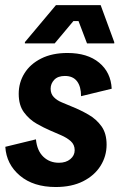

<svg xmlns="http://www.w3.org/2000/svg" viewBox="-20 -720 473 752"><path d="M198.3 12.5Q110.8 12.5 57.9 -32.1Q5 -76.7 0.8 -145L120.8 -174.2Q125 -130 149.6 -106.2Q174.2 -82.5 210.8 -82.5Q238.3 -82.5 255.4 -96.7Q272.5 -110.8 272.5 -131.7Q272.5 -153.3 257.1 -167.1Q241.7 -180.8 218.3 -190.8L175.8 -209.2Q152.5 -219.2 123.8 -235.4Q95 -251.7 74.2 -279.6Q53.3 -307.5 53.3 -352.5Q53.3 -396.7 75.8 -432.9Q98.3 -469.2 141.2 -490.8Q184.2 -512.5 244.2 -512.5Q322.5 -512.5 368.3 -474.6Q414.2 -436.7 417.5 -372.5L297.5 -343.3Q297.5 -380.8 281.7 -401.7Q265.8 -422.5 234.2 -422.5Q206.7 -422.5 192.5 -407.5Q178.3 -392.5 178.3 -372.5Q178.3 -352.5 190.8 -339.6Q203.3 -326.7 221.7 -319.2L261.7 -302.5Q295 -289.2 326.2 -271.2Q357.5 -253.3 377.5 -225.4Q397.5 -197.5 397.5 -153.3Q397.5 -108.3 373.8 -70.4Q350 -32.5 305.4 -10Q260.8 12.5 198.3 12.5ZM77.5 -550V-555L199.2 -700H374.2L427.5 -555V-550H320.8L287.5 -637.5H267.5L194.2 -550Z"/></svg>

Font: Familjen Grotesk GF
Style: Bold Italic
Weight: 700
Designer: Anders Wikstroem, Jonas Baeckman, Matilda Gysing, Kristian Moeller
Foundry: Familjen STHML AB
Version: Version 2.000; Beta; Release 4; Build 6